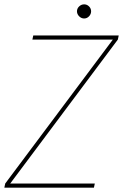

<svg xmlns="http://www.w3.org/2000/svg" viewBox="-25 -863 566 883"><path d="M-5 0 -1 -19 494 -681H124L128 -700H521L517 -681L22 -19H411L407 0ZM362 -778Q349 -778 339 -788Q329 -798 329 -811Q329 -824 339 -833.5Q349 -843 362 -843Q375 -843 384.5 -833.5Q394 -824 394 -811Q394 -798 384.5 -788Q375 -778 362 -778Z"/></svg>

Font: DM Sans 20pt Thin
Style: Italic
Weight: 250
Italic angle: -10°
Version: Version 4.004;gftools[0.9.30]